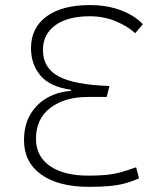

<svg xmlns="http://www.w3.org/2000/svg" viewBox="-20 -723 626 753"><path d="M332 -703.1Q402.3 -703.1 456.8 -681.6Q511.2 -660.2 540 -627.9L510.3 -592.8Q480 -620.6 433.3 -639.9Q386.7 -659.2 332.5 -659.2Q245.6 -659.2 197 -624Q148.4 -588.9 148.4 -526.4Q148.4 -457.5 208.7 -424.1Q269 -390.6 409.2 -385.7L398.4 -342.8H325.2Q233.9 -342.8 177.5 -300Q121.1 -257.3 121.1 -178.2Q121.1 -110.4 175.3 -72.3Q229.5 -34.2 326.7 -34.2Q366.2 -34.2 395 -36.9Q423.8 -39.6 451.2 -46.9Q478.5 -54.2 513.7 -66.9L525.4 -23.4Q496.1 -10.7 468.3 -3.4Q440.4 3.9 407.7 6.8Q375 9.8 329.1 9.8Q209 9.8 141.6 -38.6Q74.2 -86.9 74.2 -172.9Q74.2 -233.9 100.1 -276.1Q126 -318.4 168 -341.1Q210 -363.8 258.3 -366.2V-371.1Q174.8 -382.8 138.2 -427.2Q101.6 -471.7 101.6 -533.7Q101.6 -613.8 162.4 -658.4Q223.1 -703.1 332 -703.1Z"/></svg>

Font: Cascadia Mono ExtraLight
Style: Regular
Weight: 200
Monospace: yes
Designer: Aaron Bell
Foundry: Saja Typeworks
Version: Version 2404.023; ttfautohint (v1.8.4)